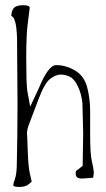

<svg xmlns="http://www.w3.org/2000/svg" viewBox="-20 -702 418 754"><path d="M345.7 -3.9Q336.9 -2.9 304.7 -1Q304.7 -1 299.8 -1Q277.3 -1 277.3 -19.5V-26.4Q278.3 -32.2 286.1 -36.1L304.7 -50.8L306.6 -179.7L303.7 -296.9Q299.8 -334 285.6 -363.3Q271.5 -392.6 253.9 -400.9Q236.3 -409.2 217.8 -409.2Q199.2 -409.2 176.8 -392.1Q154.3 -375 129.4 -307.6Q104.5 -240.2 95.2 -217.3Q85.9 -194.3 85.9 -177.7V-175.8L86.9 -164.1L88.9 -111.3Q90.8 -46.9 97.7 -18.6L104.5 11.7L93.8 20.5Q81.1 32.2 56.6 32.2Q32.2 32.2 32.2 25.4Q32.2 18.6 38.6 1Q44.9 -16.6 45.9 -50.8Q46.9 -96.7 47.9 -166Q48.8 -235.4 48.8 -293L46.9 -554.7Q44.9 -597.7 40 -614.7Q35.2 -631.8 30.3 -635.3Q25.4 -638.7 24.4 -639.6Q25.4 -662.1 35.6 -671.9Q45.9 -681.6 71.3 -681.6Q96.7 -681.6 96.7 -670.9L89.8 -616.2Q83 -571.3 83 -475.1Q83 -378.9 86.9 -346.7L98.6 -283.2L132.8 -356.4Q169.9 -446.3 200.2 -446.3H201.2Q238.3 -446.3 274.4 -425.3Q310.5 -404.3 322.3 -359.4Q334 -314.5 334 -265.6V-175.8Q334 -96.7 340.8 -68.4Q347.7 -40 348.6 -23.4Z"/></svg>

Font: Drukaatie burti
Style: Thin
Weight: 100
Version: Version 0.14